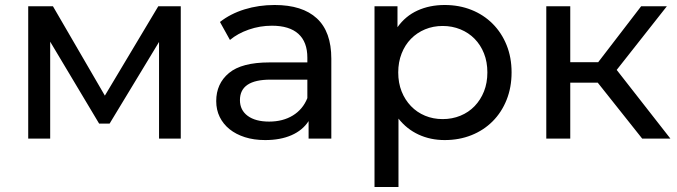

<svg xmlns="http://www.w3.org/2000/svg" viewBox="-20 -555 2713 769"><path d="M704 -530V0H617V-387L419 -60H377L181 -388V0H93V-530H192L400 -172L614 -530Z M1307 -320V0H1216V-70Q1192 -33 1147.5 -13.5Q1103 6 1042 6Q997 6 961 -5.5Q925 -17 899.5 -37.5Q874 -58 860 -86.5Q846 -115 846 -150Q846 -220 897 -262.5Q948 -305 1059 -305H1211V-324Q1211 -387 1175 -419.5Q1139 -452 1069 -452Q1021 -452 976.5 -436.5Q932 -421 901 -395L861 -467Q903 -500 959.5 -517.5Q1016 -535 1080 -535Q1191 -535 1249 -481.5Q1307 -428 1307 -320ZM1211 -162V-236H1063Q941 -236 941 -154Q941 -114 972 -91Q1003 -68 1058 -68Q1113 -68 1153 -92.5Q1193 -117 1211 -162Z M2029 -265Q2029 -205 2009 -155Q1989 -105 1953 -69Q1917 -33 1868 -13.5Q1819 6 1761 6Q1704 6 1656.5 -16Q1609 -38 1576 -80V194H1480V-530H1572V-446Q1604 -491 1652.5 -513Q1701 -535 1761 -535Q1819 -535 1868 -515.5Q1917 -496 1953 -460Q1989 -424 2009 -374.5Q2029 -325 2029 -265ZM1932 -265Q1932 -307 1918.5 -341Q1905 -375 1881 -399.5Q1857 -424 1824 -437.5Q1791 -451 1753 -451Q1715 -451 1682.5 -437.5Q1650 -424 1626 -399.5Q1602 -375 1588.5 -340.5Q1575 -306 1575 -265Q1575 -223 1588.5 -189Q1602 -155 1626 -130Q1650 -105 1682.5 -91.5Q1715 -78 1753 -78Q1791 -78 1824 -91.5Q1857 -105 1881 -130Q1905 -155 1918.5 -189Q1932 -223 1932 -265Z M2374 -224H2264V0H2168V-530H2264V-306H2376L2548 -530H2651L2450 -275L2665 0H2552Z"/></svg>

Font: CMG Sans Medium
Style: Regular
Weight: 500
Designer: Julieta Ulanovsky
Foundry: Julieta Ulanovsky
Version: Version 7.200